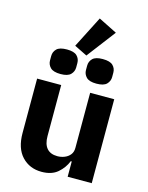

<svg xmlns="http://www.w3.org/2000/svg" viewBox="-140 -1043 879 1140"><g transform="rotate(15 300.0 -472.5)"><path d="M387 -94H381Q364 -51 327.5 -19.5Q291 12 229 12Q155 12 108 -38Q61 -88 61 -182V-516H209V-202Q209 -153 231 -127.5Q253 -102 296 -102Q319 -102 340 -110.5Q361 -119 374 -135.5Q387 -152 387 -177V-516H535V0H387ZM308 -724 229 -763 328 -957 442 -900ZM188 -578Q143 -578 125 -596.5Q107 -615 107 -640V-667Q107 -693 125 -711Q143 -729 188 -729Q232 -729 250 -711Q268 -693 268 -667V-640Q268 -615 250 -596.5Q232 -578 188 -578ZM408 -578Q364 -578 346 -596.5Q328 -615 328 -640V-667Q328 -693 346 -711Q364 -729 408 -729Q453 -729 471 -711Q489 -693 489 -667V-640Q489 -615 471 -596.5Q453 -578 408 -578Z"/></g></svg>

Font: Lilex
Style: Regular
Weight: 400
Monospace: yes
Designer: Mike Abbink, Paul van der Laan, Pieter van Rosmalen, Mikhael Khrustik
Foundry: Mikhael Khrustik
Version: Version 2.510